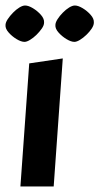

<svg xmlns="http://www.w3.org/2000/svg" viewBox="-34 -677 361 697"><path d="M54.9 -525Q42.9 -525 26.2 -535Q9.5 -545.1 -2.7 -559.1Q-15 -573 -14 -585.9Q-14 -595.1 -6.1 -607.2Q1.9 -619.3 13.2 -630.9Q24.5 -642.5 36.4 -649.8Q48.3 -657 57.1 -657Q69.1 -657 85.5 -647.2Q101.9 -637.3 114.5 -623.1Q127 -608.9 126 -594.9Q126 -585.2 117.8 -573.4Q109.6 -561.6 98.3 -550.5Q86.9 -539.4 75 -532.2Q63.1 -525 54.9 -525ZM236 -525Q224.1 -525 207.4 -535Q190.7 -545.1 178.4 -559.1Q166.1 -573 167.1 -585.9Q167.1 -595.1 174.8 -607.2Q182.5 -619.3 193.9 -630.9Q205.2 -642.5 217.1 -649.8Q229 -657 237.8 -657Q249.7 -657 266.1 -647.2Q282.6 -637.3 295.1 -623.1Q307.7 -608.9 306.7 -594.9Q306.7 -585.2 299 -573.4Q291.2 -561.6 279.6 -550.5Q268 -539.4 256.2 -532.2Q244.3 -525 236 -525ZM40.1 0 72.1 -446.9 193.9 -464.9 160.9 0Z"/></svg>

Font: Ancizar Sans Thin
Style: Italic
Weight: 100
Italic angle: -4°
Designer: Cesar Puertas, Viviana Monsalve, Julian Moncada, Julian Prieto, Jose Castro, Mariel Hernandez, Felipe Aragon, Sara Alarc
Version: Version 8.100